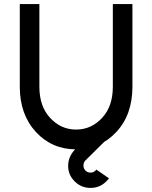

<svg xmlns="http://www.w3.org/2000/svg" viewBox="-20 -720 745 941"><path d="M77 -700V-295Q77 -159 156 -73Q235 12 353 12Q471 12 550 -73Q590 -116 609.5 -171.5Q629 -227 629 -295V-700H533V-295Q533 -199 481 -143Q428 -85 353 -85Q278 -85 225 -143Q173 -199 173 -295V-700ZM514 154 452 111Q451 112 450.5 113.5Q450 115 448 116Q438 126 424 126Q409 126 399 116Q389 106 389 91Q389 76 399 66L491 -25H402Q386 -18 373 -9Q360 0 351 9Q314 46 314 93Q314 137 346 169Q378 201 424 201Q469 201 501 169Q504 165 507.5 162Q511 159 514 154Z"/></svg>

Font: Unageo
Style: Medium
Weight: 500
Designer: Richard Sepsi
Foundry: Richard Sepsi
Version: Version 2.000